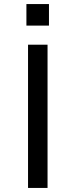

<svg xmlns="http://www.w3.org/2000/svg" viewBox="-20 -925 373 945"><path d="M118 0V-705H214V0ZM110 -799V-905H221V-799Z"/></svg>

Font: Nunito Sans 7pt SemiExpanded
Style: Regular
Weight: 400
Width: 6
Designer: Vernon Adams
Foundry: Vernon Adams
Version: Version 3.101;gftools[0.9.27]